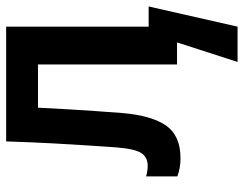

<svg xmlns="http://www.w3.org/2000/svg" viewBox="-102 -480 774 609"><g transform="rotate(-90 284.5 -175.0)"><path d="M88 11Q56 11 30 1V-98Q48 -93 64 -93Q90 -93 103.5 -112.5Q117 -132 122 -192Q125 -235 128 -281Q131 -327 134.5 -389.5Q138 -452 141 -542H505V-90H569L505 192H393L455 0H385V-441H248Q245 -385 242.5 -340.5Q240 -296 237 -256Q234 -216 231 -174Q223 -80 191 -34.5Q159 11 88 11Z"/></g></svg>

Font: Noto Sans Mono SemiCondensed SemiBold
Style: Regular
Weight: 600
Width: 4
Designer: Monotype Design Team
Foundry: Monotype Imaging Inc.
Version: Version 2.014; ttfautohint (v1.8.4.7-5d5b)